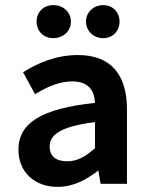

<svg xmlns="http://www.w3.org/2000/svg" viewBox="-20 -718 583 750"><path d="M205 12C266 12 318 -16 364 -52L373 0H476V-290C476 -426 414 -503 284 -503C200 -503 128 -472 74 -438L70 -436L117 -350L122 -353C165 -379 212 -400 262 -400C326 -400 349 -364 351 -316C144 -294 52 -239 52 -133C52 -46 115 12 205 12ZM351 -241V-139C315 -107 283 -88 243 -88C201 -88 174 -105 174 -146C174 -190 214 -224 351 -241ZM257 -634C257 -670 228 -698 188 -698C149 -698 123 -670 123 -634C123 -597 149 -569 188 -569C228 -569 257 -597 257 -634ZM447 -634C447 -670 421 -698 383 -698C345 -698 316 -670 316 -634C316 -597 345 -569 383 -569C421 -569 447 -597 447 -634Z"/></svg>

Font: Falling Sky
Style: Med
Weight: 500
Designer: Paul D. Hunt
Foundry: Adobe Systems Incorporated
Version: Version 1.02